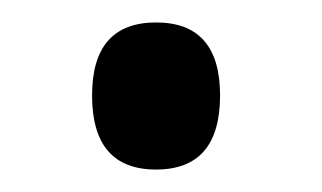

<svg xmlns="http://www.w3.org/2000/svg" viewBox="-20 -438 287 171"><path d="M119 -287Q176 -287 176 -353Q176 -418 119 -418Q62 -418 62 -353Q62 -287 119 -287Z"/></svg>

Font: Noto Sans Display SemiCondensed
Style: Regular
Weight: 400
Width: 4
Designer: Monotype Design team
Foundry: Monotype Imaging Inc.
Version: 1.000